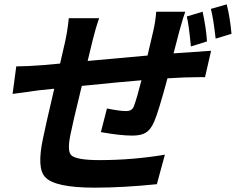

<svg xmlns="http://www.w3.org/2000/svg" viewBox="-20 -819 1087 885"><path d="M860 -605Q850 -708 841 -743L914 -765Q931 -685 934 -628ZM834 -765Q827 -748 808 -680Q795 -628 780 -573L953 -585L925 -463Q915 -464 881 -463L829 -462L752 -458Q711 -306 691 -259Q675 -221 651 -207Q630 -194 590 -194Q534 -194 445 -210L473 -319Q532 -307 561 -307Q589 -307 597 -329Q611 -366 632 -449Q532 -441 357 -423Q313 -242 305 -200Q289 -123 308 -104Q331 -81 438 -81Q592 -81 740 -106L703 30Q546 46 417 46Q232 46 188 -3Q149 -44 178 -180Q186 -222 230 -410L161 -403Q107 -396 38 -386L55 -513Q104 -513 180 -519L257 -526L280 -626Q292 -681 297 -735H437Q420 -687 407 -633Q394 -577 384 -538L660 -563L686 -674Q697 -721 700 -765ZM1025 -799Q1041 -735 1047 -663L974 -641Q963 -737 952 -778Z"/></svg>

Font: KaiGen Gothic CN Bold
Style: Bold
Weight: 700
Designer: Ryoko NISHIZUKA  (kana & ideographs); Paul D. Hunt (Latin, Greek & Cyrillic); Wenlong ZHANG  (bopomofo); Sandoll Communi
Foundry: Adobe Systems Incorporated
Version: Version 1.002.20150501